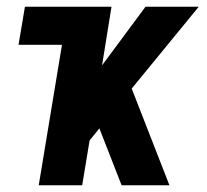

<svg xmlns="http://www.w3.org/2000/svg" viewBox="-20 -550 616 570"><path d="M95 0H224L246 -133L275 -169L341 0H483L371 -287L570 -530H412L283 -356L311 -530H54L35 -417H164Z"/></svg>

Font: Iosevka Sparkle Extrabold
Style: Italic
Weight: 800
Italic angle: -9°
Designer: Belleve Invis
Foundry: Belleve Invis
Version: Version 4.5.0; ttfautohint (v1.8.3)